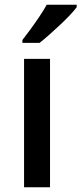

<svg xmlns="http://www.w3.org/2000/svg" viewBox="-20 -786 342 806"><path d="M190 0H81V-539H190ZM302 -756Q292 -742 273 -722Q254 -702 231 -680.5Q208 -659 186 -639.5Q164 -620 146 -606H74V-618Q89 -637 108 -663Q127 -689 145.5 -716.5Q164 -744 176 -766H302Z"/></svg>

Font: Noto Sans Syriac Eastern Medium
Style: Regular
Weight: 500
Designer: Patrick Giasson and the Monotype Design Team
Foundry: Monotype Imaging Inc.
Version: Version 3.001